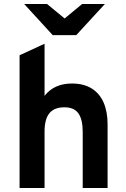

<svg xmlns="http://www.w3.org/2000/svg" viewBox="-20 -941 632 961"><path d="M78 0V-664.5L203 -722V-461.5Q227.5 -492.5 261.8 -507.8Q296 -523 340 -523Q399 -523 438.8 -498.2Q478.5 -473.5 498.5 -427.8Q518.5 -382 518.5 -318.5V0H394V-280Q394 -343 372.5 -373.5Q351 -404 302.5 -404Q251.5 -404 227.2 -374.2Q203 -344.5 203 -282V0ZM244 -765 101 -921H215.5L303.5 -848.5L391 -921H505L361.5 -765Z"/></svg>

Font: Undotted
Style: Bold
Weight: 700
Designer: Delve Withrington, Dave Bailey, Thomas Jockin
Foundry: Delve Fonts LLC
Version: Version 4.000